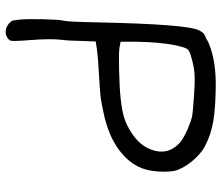

<svg xmlns="http://www.w3.org/2000/svg" viewBox="-72 -642 792 687"><g transform="rotate(90 323.5 -298.0)"><path d="M228.5 -671.9Q262.7 -675.8 319.3 -673.8Q376 -671.9 411.1 -666Q460 -658.2 502.9 -635.7Q520.5 -627 542 -605.5Q572.3 -575.2 586.9 -540Q593.8 -524.4 593.8 -489.3Q593.8 -443.4 582 -411.6Q570.3 -379.9 543 -351.6Q524.4 -334 511.7 -325.2Q499 -316.4 475.6 -303.7Q441.4 -287.1 398.4 -276.4Q355.5 -266.6 331.1 -263.2Q306.6 -259.8 219.7 -254.9Q168 -252 135.7 -246.1L127.9 -245.1L126 -194.3Q125 -143.6 122.1 -125Q117.2 -83 123 -9.8Q126 27.3 126 44.9Q126 55.7 125 59.6Q124 63.5 118.2 68.4Q106.4 78.1 90.8 77.1Q75.2 76.2 61.5 63.5Q54.7 56.6 53.2 51.8Q51.8 46.9 49.8 28.3Q46.9 1 48.3 -57.6Q49.8 -116.2 53.7 -130.9Q57.6 -146.5 59.6 -254.9Q66.4 -572.3 87.9 -614.3Q93.8 -627 99.6 -631.3Q105.5 -635.7 120.1 -641.6Q127 -647.5 149.4 -655.3Q186.5 -668 228.5 -671.9ZM335 -595.7Q275.4 -600.6 245.1 -598.6Q214.8 -596.7 177.7 -585Q159.2 -580.1 153.8 -570.8Q148.4 -561.5 141.6 -531.2Q129.9 -471.7 128.9 -390.6V-334L149.4 -330.1Q168 -327.1 231 -328.6Q293.9 -330.1 330.1 -334Q377 -338.9 403.3 -347.7Q429.7 -356.4 456.1 -374Q492.2 -397.5 508.8 -429.7Q542 -498 491.2 -544.9Q477.5 -557.6 443.4 -573.2Q413.1 -585.9 397.5 -589.4Q381.8 -592.8 335 -595.7Z"/></g></svg>

Font: JasonHandwriting4
Style: Regular
Weight: 400
Version: Version 1.01.21